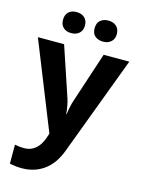

<svg xmlns="http://www.w3.org/2000/svg" viewBox="-143 -833 855 1154"><g transform="rotate(15 284.5 -256.0)"><path d="M0 -545.9H163.1L266.1 -238.8Q279.3 -198.7 284.2 -144H287.1Q292.5 -194.3 308.1 -238.8L409.2 -545.9H568.8L337.9 69.8Q306.2 155.3 247.3 197.8Q188.5 240.2 109.9 240.2Q71.3 240.2 34.2 231.9V113.8Q61 120.1 92.8 120.1Q132.3 120.1 161.9 95.9Q191.4 71.8 208 22.9L216.8 -3.9ZM118.7 -686Q118.7 -717.8 137 -734.9Q155.3 -752 186.5 -752Q218.8 -752 237.1 -733.9Q255.4 -715.8 255.4 -686Q255.4 -656.7 236.8 -638.9Q218.3 -621.1 186.5 -621.1Q155.3 -621.1 137 -638.2Q118.7 -655.3 118.7 -686ZM315.4 -686Q315.4 -720.2 335.2 -736.1Q355 -752 384.3 -752Q416 -752 434.8 -734.4Q453.6 -716.8 453.6 -686Q453.6 -656.2 434.6 -638.7Q415.5 -621.1 384.3 -621.1Q355 -621.1 335.2 -637Q315.4 -652.8 315.4 -686Z"/></g></svg>

Font: Zoram GWebM
Style: Bold
Weight: 700
Foundry: Ascender Corporation
Version: Version 1.000